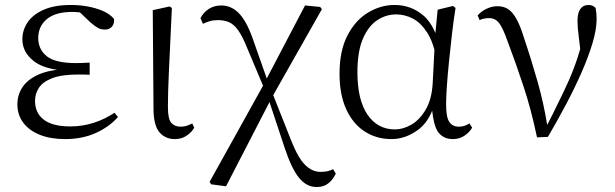

<svg xmlns="http://www.w3.org/2000/svg" viewBox="-20 -546 2476 773"><path d="M242 14Q184 14 141 -3Q98 -20 74 -51.5Q50 -83 50 -126Q50 -165 71.5 -196.5Q93 -228 140 -248Q169 -260 210 -265Q149 -274 116 -300Q70 -336 70 -388Q70 -425 91.5 -456.5Q113 -488 156.5 -507Q200 -526 266 -526Q300 -526 333 -520Q366 -514 394 -502Q422 -490 439 -470Q441 -450 430.5 -438.5Q420 -427 403 -427Q387 -427 375.5 -433Q364 -439 345 -455L302 -496Q287 -498 271 -498Q203 -498 168.5 -469Q134 -440 134 -393Q134 -347 168.5 -319.5Q203 -292 286 -292Q298 -292 310.5 -292.5Q323 -293 341 -294V-245Q322 -246 314 -246H296Q229 -246 191 -231.5Q153 -217 137 -193Q121 -169 121 -140Q121 -91 156.5 -64Q192 -37 263 -37Q312 -37 357 -51.5Q402 -66 441 -92L455 -75Q421 -36 366.5 -11Q312 14 242 14Z M684 14Q645 14 621.5 -14Q598 -42 598 -110L595 -505L663 -520L672 -514Q668 -427 665 -364.5Q662 -302 660 -257.5Q658 -213 657 -179Q656 -145 656 -116Q656 -67 669.5 -51.5Q683 -36 707 -36Q722 -36 733 -40Q744 -44 754 -49L762 -32Q753 -15 732.5 -0.5Q712 14 684 14Z M830 196 824 186 1039 -201 975 -353Q957 -398 940 -422.5Q923 -447 903.5 -456Q884 -465 857 -465Q838 -465 823.5 -460.5Q809 -456 797 -450L787 -473Q799 -496 820.5 -510Q842 -524 871 -524Q911 -524 941.5 -493Q972 -462 997 -392L1054 -230L1208 -524L1269 -518L1276 -509L1080 -163L1152 19Q1180 90 1208.5 118Q1237 146 1270 146Q1285 146 1297.5 143.5Q1310 141 1321 135L1332 153Q1320 178 1301.5 192.5Q1283 207 1255 207Q1214 207 1184 170Q1154 133 1127 52L1065 -135L890 204Z M1556 14Q1496 14 1448.5 -16.5Q1401 -47 1374 -106Q1347 -165 1347 -249Q1347 -342 1379 -403.5Q1411 -465 1462 -495.5Q1513 -526 1568 -526Q1634 -526 1683 -485Q1713 -460 1733 -413L1742 -507L1804 -522L1814 -514Q1806 -464 1799.5 -407.5Q1793 -351 1787.5 -296.5Q1782 -242 1779 -197.5Q1776 -153 1776 -125Q1776 -74 1789 -55Q1802 -36 1827 -36Q1840 -36 1850 -39.5Q1860 -43 1870 -49L1881 -32Q1869 -12 1849 1Q1829 14 1803 14Q1763 14 1742 -17Q1726 -43 1720 -100Q1697 -45 1657 -19Q1609 14 1556 14ZM1729 -346Q1718 -386 1701 -413Q1675 -454 1642.5 -471Q1610 -488 1575 -488Q1534 -488 1498.5 -464.5Q1463 -441 1441 -390Q1419 -339 1419 -255Q1419 -144 1459.5 -84.5Q1500 -25 1570 -25Q1603 -25 1636 -44Q1669 -63 1693.5 -104Q1718 -145 1722 -210Z M2142 7Q2119 -104 2087.5 -199Q2056 -294 2025 -376Q2005 -433 1989.5 -453Q1974 -473 1950 -473Q1927 -473 1911 -465L1903 -484Q1918 -501 1939.5 -511Q1961 -521 1982 -521Q2009 -521 2027 -508.5Q2045 -496 2060.5 -467.5Q2076 -439 2090 -392Q2118 -310 2145 -215Q2169 -130 2183 -43Q2208 -91 2228 -133Q2251 -179 2270.5 -223Q2290 -267 2306 -316Q2311 -332 2316 -349Q2312 -378 2310 -399Q2305 -437 2305 -462Q2305 -494 2316.5 -510Q2328 -526 2349 -526Q2360 -526 2366.5 -522.5Q2373 -519 2378 -514Q2380 -503 2381 -492.5Q2382 -482 2382 -469Q2382 -428 2365.5 -372.5Q2349 -317 2321 -253.5Q2293 -190 2258 -124Q2223 -58 2186 5Z"/></svg>

Font: Early Summer Mincho Light
Style: Regular
Weight: 300
Designer: GuiWonder
Version: Version 1.002